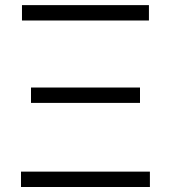

<svg xmlns="http://www.w3.org/2000/svg" viewBox="-20 -748 684 768"><path d="M64 0V-61.5H579.6V0ZM104 -336.4V-397.9H540V-336.4ZM67.9 -666V-727.5H575.7V-666Z"/></svg>

Font: Inter 17pt Light
Style: Regular
Weight: 300
Version: Version 4.001;git-66647c0bb